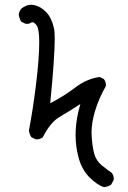

<svg xmlns="http://www.w3.org/2000/svg" viewBox="-20 -792 540 810"><path d="M298.8 -221.7Q298.8 -177.2 310.1 -132.3Q323.2 -78.6 357.4 -43.9Q391.6 -10.3 419.4 -2.4Q435.1 -4.4 448.7 -12.7L459.5 -32.7Q460 -35.2 460 -37.1Q460 -52.7 451.2 -63Q432.6 -75.7 409.7 -94.2Q385.7 -113.8 377.7 -142.8Q369.6 -171.9 366.7 -218.3Q366.2 -225.6 366.2 -232.9Q366.2 -273.4 380.4 -321.8Q397 -377.4 426.3 -428.2Q426.8 -430.7 426.8 -432.6Q426.8 -448.2 418 -458.5L400.4 -467.3Q345.7 -459.5 298.6 -423.6Q251.5 -387.7 199.2 -360.4L191.9 -356.4Q210.9 -550.8 210.9 -628.4Q210.9 -660.6 207.5 -673.8Q197.3 -718.3 173.8 -741.9Q150.4 -765.6 122.1 -771Q116.7 -772 111.3 -772Q89.8 -772 69.3 -754.9Q61 -744.1 59.1 -730.5Q61 -714.8 69.3 -700.7L87.4 -691.9Q90.3 -691.4 93.3 -691.4Q96.2 -691.4 98.4 -691.7Q100.6 -691.9 102.5 -692.4Q106.4 -693.4 109.6 -695.8Q112.8 -698.2 116.7 -698.2Q125.5 -698.2 135.3 -683.6Q145.5 -668 145.5 -614.3Q145.5 -544.4 131.3 -430.2Q119.6 -334.5 102.1 -241.2Q104 -225.6 112.3 -213.4L129.9 -204.6Q132.8 -204.1 135 -204.1Q137.2 -204.1 140.4 -204.3Q143.6 -204.6 147 -206.1Q154.8 -208 160.6 -212.9Q192.4 -275.9 231.2 -298.6Q270 -321.3 318.8 -353L315.9 -341.3Q302.2 -294.9 299.3 -241.2Q298.8 -231.4 298.8 -221.7Z"/></svg>

Font: Bakudai
Style: Light
Weight: 300
Version: Version 1.48